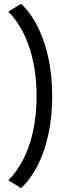

<svg xmlns="http://www.w3.org/2000/svg" viewBox="-20 -780 328 1010"><path d="M90.5 209.5C136.5 169 254.5 27.5 254.5 -274C254.5 -575.5 136.5 -720 90.5 -760L23.5 -718.5C68.5 -676.5 172.5 -543 172.5 -274C172.5 -5.5 68.5 126 23.5 168Z"/></svg>

Font: Anybody
Style: Regular
Weight: 400
Designer: Tyler Finck
Foundry: Etcetera Type Company
Version: Version 1.110